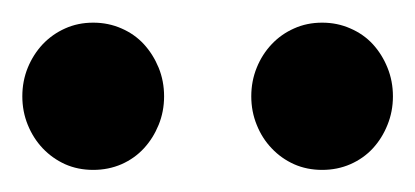

<svg xmlns="http://www.w3.org/2000/svg" viewBox="-20 -743 372 172"><path d="M0 -656.7Q0 -670.4 4.9 -682.4Q9.8 -694.3 18.3 -703.4Q26.9 -712.4 38.3 -717.5Q49.8 -722.7 63.5 -722.7Q77.1 -722.7 88.9 -717.5Q100.6 -712.4 108.9 -703.4Q117.2 -694.3 122.1 -682.4Q127 -670.4 127 -656.7Q127 -643.1 122.1 -631.1Q117.2 -619.1 108.9 -610.1Q100.6 -601.1 88.9 -595.9Q77.1 -590.8 63.5 -590.8Q49.8 -590.8 38.3 -595.9Q26.9 -601.1 18.3 -610.1Q9.8 -619.1 4.9 -631.1Q0 -643.1 0 -656.7ZM205.1 -656.7Q205.1 -670.4 210 -682.4Q214.8 -694.3 223.4 -703.4Q231.9 -712.4 243.4 -717.5Q254.9 -722.7 268.6 -722.7Q282.2 -722.7 293.9 -717.5Q305.7 -712.4 314 -703.4Q322.3 -694.3 327.1 -682.4Q332 -670.4 332 -656.7Q332 -643.1 327.1 -631.1Q322.3 -619.1 314 -610.1Q305.7 -601.1 293.9 -595.9Q282.2 -590.8 268.6 -590.8Q254.9 -590.8 243.4 -595.9Q231.9 -601.1 223.4 -610.1Q214.8 -619.1 210 -631.1Q205.1 -643.1 205.1 -656.7Z"/></svg>

Font: Andika New Basic
Style: Regular
Weight: 400
Designer: Victor Gaultney, Annie Olsen, Julie Remington, Don Collingsworth, Eric Hays
Foundry: SIL International
Version: Version 5.500; ttfautohint (v1.8.3)